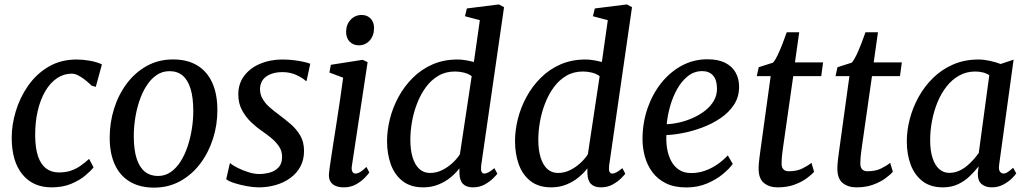

<svg xmlns="http://www.w3.org/2000/svg" viewBox="-20 -837 4656 868"><path d="M212.9 10Q129.1 10 81.2 -48.7Q33.3 -107.4 32.9 -213.1Q32.6 -271.5 51.2 -333.6Q69.8 -395.6 106.7 -448.9Q143.7 -502.2 199 -535.1Q254.3 -568 327.3 -568Q354.8 -568 386.9 -562.3Q418.9 -556.5 440.8 -545.8L413 -444.3L394.6 -449.7Q382.2 -461.8 366.5 -474.4Q350.8 -487 334.8 -495.5Q318.8 -504 304.6 -504Q268.4 -504 237.9 -483.6Q207.4 -463.3 185.2 -425.7Q162.9 -388.1 150.7 -336.4Q138.5 -284.7 139 -222.2Q139.7 -166 152.3 -129.5Q164.9 -93.1 188.8 -75.2Q212.6 -57.4 246.6 -57.4Q277 -57.4 300.4 -65.4Q323.7 -73.4 343.6 -87.2Q363.4 -101 382.8 -118.7L403 -80.6Q390.7 -64.6 365.1 -43.1Q339.5 -21.7 301.4 -5.8Q263.4 10 212.9 10Z M762.2 -568.3Q826.8 -568.3 871.3 -541.5Q915.9 -514.8 939.2 -463.7Q962.6 -412.7 962.7 -339.7Q962.9 -271.9 942.6 -209Q922.4 -146.1 884.7 -96.4Q846.9 -46.8 794.1 -17.8Q741.3 11.2 676.5 11.2Q613.2 11.2 568.3 -15Q523.3 -41.2 499.8 -91.5Q476.2 -141.8 475.9 -213.4Q475.8 -282.4 495.8 -346.1Q515.9 -409.8 553.6 -459.9Q591.2 -509.9 644.1 -539.1Q697.1 -568.3 762.2 -568.3ZM746.4 -515.3Q713.3 -515.3 687.3 -497.2Q661.3 -479.1 642 -448.6Q622.6 -418.1 609.8 -379.7Q597 -341.3 590.9 -300.2Q584.7 -259.1 584.8 -220.4Q585 -159.5 597.8 -119.9Q610.7 -80.2 635.1 -60.8Q659.6 -41.4 694.2 -41.4Q726.5 -41.4 752.2 -59.4Q777.8 -77.4 797 -107.9Q816.1 -138.4 828.7 -176.7Q841.2 -214.9 847.6 -255.9Q853.9 -296.9 853.8 -335.6Q853.7 -396.6 841.3 -436.3Q829 -476 805.4 -495.6Q781.7 -515.3 746.4 -515.3Z M1366 -471.4H1361.7Q1351.7 -482.4 1322.4 -496.7Q1293.1 -511 1256.6 -511Q1228.8 -511 1206.5 -503Q1184.3 -495.1 1170.8 -479.2Q1157.3 -463.2 1155.5 -438.6Q1154.4 -412.7 1166.4 -391.4Q1178.4 -370.1 1198.8 -352.2Q1219.2 -334.3 1242.5 -317.3Q1267.3 -298.7 1293.2 -276.8Q1319.1 -254.8 1336.8 -225.3Q1354.5 -195.8 1354.5 -154.4Q1354.5 -114.6 1337.9 -83.9Q1321.4 -53.3 1292.8 -32.5Q1264.1 -11.6 1227.4 -0.8Q1190.6 10 1149.6 10Q1125.6 10 1094.7 4.3Q1063.8 -1.4 1038 -9.8Q1012.2 -18.3 1002.7 -27.2L1019.2 -98.9H1021.4Q1032.8 -88.9 1055.4 -77.6Q1078 -66.3 1103.9 -58.3Q1129.8 -50.3 1151.3 -50.3Q1176.1 -50.3 1200 -56.9Q1223.9 -63.6 1239.6 -80.6Q1255.3 -97.7 1255.3 -128Q1255.3 -154.4 1241.1 -175.4Q1226.9 -196.4 1205.2 -214Q1183.5 -231.6 1160.6 -247.2Q1140.5 -261.1 1116.3 -283.6Q1092.2 -306.2 1074.8 -337.7Q1057.3 -369.2 1057.3 -410.1Q1057.3 -458.5 1083.8 -494Q1110.4 -529.4 1155.8 -548.7Q1201.1 -568 1257 -568Q1283.3 -568 1309 -564.8Q1334.8 -561.6 1354.5 -557Q1374.3 -552.4 1382.6 -548.6Z M1534.3 10Q1512.4 10 1496.6 3.2Q1480.8 -3.7 1473.1 -17.6Q1465.4 -31.5 1467.3 -52.9Q1469.3 -73.2 1474.6 -108.2Q1479.9 -143.2 1486.8 -188.3Q1493.8 -233.3 1501.8 -283.9Q1509.7 -334.4 1517.3 -386.2Q1524.9 -437.9 1531.3 -485.7L1469.2 -509.1L1475.8 -544.1L1619.7 -566.6L1641.9 -556L1570.9 -87.9Q1568 -69.9 1573 -61.1Q1577.9 -52.4 1586.1 -52.4Q1596.4 -52.4 1608 -59Q1619.6 -65.6 1636.6 -82.3L1649.6 -57.1Q1644.8 -49.9 1629.5 -33.8Q1614.3 -17.7 1590.2 -3.9Q1566 10 1534.3 10ZM1602 -632.1Q1576.8 -632.1 1560.4 -649.1Q1544.1 -666.2 1544.7 -694.6Q1545.4 -727 1565.4 -748.1Q1585.5 -769.3 1615 -769.3Q1640.4 -769.3 1655.8 -752.8Q1671.2 -736.3 1671 -710.2Q1670.9 -675.7 1651.4 -653.9Q1631.9 -632.1 1602 -632.1Z M2155.2 -88.2Q2153.1 -70.2 2156.6 -61.3Q2160.2 -52.4 2168.7 -52.4Q2178.1 -52.4 2188.9 -58.2Q2199.6 -64.1 2215.1 -76.8L2228.4 -51.6Q2223.8 -45.3 2208.9 -30.4Q2194.1 -15.6 2171 -2.8Q2147.9 10 2118 10Q2088.5 10 2073.1 -5.5Q2057.7 -21.1 2057.1 -54.3L2056.8 -75.9Q2041.6 -55.5 2017.7 -35.6Q1993.9 -15.7 1962.5 -2.9Q1931.2 10 1893.4 10Q1836.8 10 1800.5 -18Q1764.3 -46 1747 -93.4Q1729.8 -140.7 1729.8 -199.2Q1729.8 -248.2 1742.9 -300.1Q1756 -351.9 1782 -399.6Q1808 -447.3 1846.4 -485.4Q1884.8 -523.6 1935.4 -545.8Q1986.1 -568 2048.6 -568Q2065.8 -568 2085.4 -564.7Q2105.1 -561.4 2122.4 -556.8L2149.3 -745.8L2082 -763.6L2090.6 -798.8L2235.6 -817L2258.7 -804.4ZM2112.4 -492.7Q2097 -504.2 2076.9 -508.9Q2056.8 -513.7 2036.6 -513.7Q1994.2 -513.7 1961.3 -494.2Q1928.5 -474.7 1904.7 -441.9Q1880.9 -409.1 1865.4 -368.8Q1849.8 -328.4 1842.4 -286Q1835.1 -243.5 1835.1 -205.2Q1835.1 -159.2 1845.4 -125.4Q1855.7 -91.6 1875.6 -73.3Q1895.5 -55.1 1923.9 -55.1Q1953.7 -55.1 1979.9 -68.4Q2006.1 -81.7 2026.7 -101.2Q2047.3 -120.7 2059.1 -139.4Z M2733.7 -88.2Q2731.6 -70.2 2735.1 -61.3Q2738.7 -52.4 2747.2 -52.4Q2756.6 -52.4 2767.4 -58.2Q2778.1 -64.1 2793.6 -76.8L2806.9 -51.6Q2802.3 -45.3 2787.4 -30.4Q2772.6 -15.6 2749.5 -2.8Q2726.4 10 2696.5 10Q2667 10 2651.6 -5.5Q2636.2 -21.1 2635.6 -54.3L2635.3 -75.9Q2620.1 -55.5 2596.2 -35.6Q2572.4 -15.7 2541 -2.9Q2509.7 10 2471.9 10Q2415.3 10 2379 -18Q2342.8 -46 2325.5 -93.4Q2308.3 -140.7 2308.3 -199.2Q2308.3 -248.2 2321.4 -300.1Q2334.5 -351.9 2360.5 -399.6Q2386.5 -447.3 2424.9 -485.4Q2463.3 -523.6 2513.9 -545.8Q2564.6 -568 2627.1 -568Q2644.3 -568 2663.9 -564.7Q2683.6 -561.4 2700.9 -556.8L2727.8 -745.8L2660.5 -763.6L2669.1 -798.8L2814.1 -817L2837.2 -804.4ZM2690.9 -492.7Q2675.5 -504.2 2655.4 -508.9Q2635.3 -513.7 2615.1 -513.7Q2572.7 -513.7 2539.8 -494.2Q2507 -474.7 2483.2 -441.9Q2459.4 -409.1 2443.9 -368.8Q2428.3 -328.4 2420.9 -286Q2413.6 -243.5 2413.6 -205.2Q2413.6 -159.2 2423.9 -125.4Q2434.2 -91.6 2454.1 -73.3Q2474 -55.1 2502.4 -55.1Q2532.2 -55.1 2558.4 -68.4Q2584.6 -81.7 2605.2 -101.2Q2625.8 -120.7 2637.6 -139.4Z M3292.6 -96Q3278.9 -76 3249.1 -50.9Q3219.4 -25.9 3177 -7.8Q3134.6 10.4 3082.5 10.4Q3028.2 10.4 2990 -8.6Q2951.9 -27.6 2928.5 -59.8Q2905 -92.1 2894.6 -131.9Q2884.1 -171.7 2884.7 -212.9Q2885.6 -285.2 2908.1 -349.4Q2930.7 -413.7 2970.4 -463Q3010 -512.3 3063.1 -540.7Q3116.1 -569 3178.2 -569Q3227.2 -569 3258.7 -552.9Q3290.2 -536.9 3305.6 -509Q3321.1 -481.2 3321.3 -446.7Q3321.8 -399.6 3298.4 -363.9Q3275 -328.1 3236.8 -302.4Q3198.6 -276.8 3154.1 -260.2Q3109.6 -243.6 3066.8 -235.5Q3024 -227.3 2992.7 -226.6Q2990.9 -195.2 2996 -164.7Q3001.1 -134.2 3014.3 -109.2Q3027.4 -84.2 3049.9 -69.4Q3072.3 -54.6 3105.1 -54.6Q3135.6 -54.6 3164.6 -64.4Q3193.7 -74.2 3220.5 -92.1Q3247.3 -110 3270.3 -134.5ZM3154.9 -515.5Q3117.9 -515.5 3089.3 -492.5Q3060.7 -469.5 3040.6 -433Q3020.5 -396.5 3009 -354.9Q2997.4 -313.2 2994.1 -275.5Q3021.8 -276.5 3053 -283.8Q3084.3 -291.1 3114.2 -304.7Q3144.1 -318.2 3168.6 -337.5Q3193 -356.9 3207.4 -382Q3221.8 -407.2 3221.4 -437.6Q3221 -476.5 3203.3 -496Q3185.6 -515.5 3154.9 -515.5Z M3520.7 -175.3Q3518.3 -158.6 3516.7 -145.8Q3515.2 -133.1 3514.3 -121.7Q3513.4 -110.2 3513.4 -96.7Q3513.4 -80.6 3521.5 -71.7Q3529.6 -62.8 3545.8 -62.8Q3582.4 -62.8 3607.7 -75.5Q3633.1 -88.2 3648.4 -100.9L3660.4 -60.5Q3648.9 -47 3626.2 -30.4Q3603.6 -13.9 3570.9 -2Q3538.3 10 3495.7 10Q3458.2 10 3433.9 -9.5Q3409.6 -29.1 3409.6 -74.1Q3409.6 -79.4 3409.8 -86.2Q3410.1 -93 3411 -102.4Q3412 -111.7 3413.4 -124.1Q3414.8 -136.6 3417.2 -153.2L3464.1 -492.9H3401.2L3410.2 -533.2L3474.6 -553.7Q3485.2 -565.4 3496.6 -589.7Q3508 -614.1 3518.6 -641.8Q3529.2 -669.5 3536.7 -691H3593.1L3573.9 -555H3701.1L3692.6 -492.9H3566.1Z M3876.7 -175.3Q3874.3 -158.6 3872.7 -145.8Q3871.2 -133.1 3870.3 -121.7Q3869.4 -110.2 3869.4 -96.7Q3869.4 -80.6 3877.5 -71.7Q3885.6 -62.8 3901.8 -62.8Q3938.4 -62.8 3963.7 -75.5Q3989.1 -88.2 4004.4 -100.9L4016.4 -60.5Q4004.9 -47 3982.2 -30.4Q3959.6 -13.9 3926.9 -2Q3894.3 10 3851.7 10Q3814.2 10 3789.9 -9.5Q3765.6 -29.1 3765.6 -74.1Q3765.6 -79.4 3765.8 -86.2Q3766.1 -93 3767 -102.4Q3768 -111.7 3769.4 -124.1Q3770.8 -136.6 3773.2 -153.2L3820.1 -492.9H3757.2L3766.2 -533.2L3830.6 -553.7Q3841.2 -565.4 3852.6 -589.7Q3864 -614.1 3874.6 -641.8Q3885.2 -669.5 3892.7 -691H3949.1L3929.9 -555H4057.1L4048.6 -492.9H3922.1Z M4497 -92.9Q4493.8 -69.7 4500.7 -61Q4507.5 -52.4 4516 -52.4Q4525.2 -52.4 4535.3 -58.8Q4545.5 -65.3 4560.3 -78.6L4574.3 -53Q4570.3 -46.3 4555.2 -31.1Q4540.1 -15.9 4516.5 -2.9Q4492.8 10 4463.4 10Q4435.1 10 4417.5 -4.9Q4399.9 -19.9 4400.5 -53.8L4404.2 -84.8Q4386.5 -62.2 4363.8 -40.3Q4341.1 -18.5 4311.2 -4.2Q4281.3 10 4242.4 10Q4187.2 10 4151.1 -17.5Q4115 -44.9 4097.2 -92.1Q4079.5 -139.4 4079.5 -198.1Q4079.5 -247.4 4093.1 -299.5Q4106.7 -351.6 4133.3 -399.5Q4159.8 -447.3 4199 -485.4Q4238.1 -523.6 4289.6 -545.8Q4341 -568 4404 -568Q4427 -568 4454.8 -562Q4482.7 -555.9 4503.8 -547.7L4562.3 -567.3ZM4452.4 -497Q4438.9 -505.8 4422.9 -509.7Q4406.8 -513.7 4389.4 -513.7Q4348.9 -513.7 4316.3 -495.4Q4283.7 -477.2 4259.2 -445.8Q4234.6 -414.5 4218.1 -374.3Q4201.7 -334.2 4193.4 -290.2Q4185.1 -246.3 4185.1 -203.4Q4185.1 -155.2 4196.1 -122.1Q4207 -89.1 4226.4 -72.3Q4245.7 -55.5 4271.1 -55.5Q4294.3 -55.5 4314.2 -64.1Q4334.1 -72.8 4350.8 -86.6Q4367.5 -100.4 4381.1 -115.8Q4394.6 -131.3 4404.8 -145.3Z"/></svg>

Font: Merriweather Light
Style: Italic
Weight: 300
Italic angle: -7.8°
Designer: Eben Sorkin
Foundry: Eben Sorkin
Version: Version 2.101